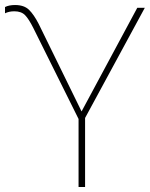

<svg xmlns="http://www.w3.org/2000/svg" viewBox="-22 -745 597 765"><path d="M132 -650 303 -301 525 -714H555L317 -275V0H291V-271L111 -633Q93 -669 78 -684.5Q63 -700 35 -700Q14 -700 -2 -692V-717Q14 -725 38 -725Q74 -725 93.5 -706Q113 -687 132 -650Z"/></svg>

Font: Noto Sans UI Thin
Style: Regular
Weight: 250
Designer: Monotype Design Team
Foundry: Monotype Imaging Inc.
Version: Version 1.001